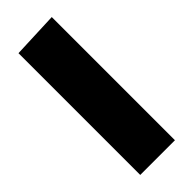

<svg xmlns="http://www.w3.org/2000/svg" viewBox="-205 -638 669 669"><g transform="rotate(-45 129.5 -303.5)"><path d="M44 0H215V-607L44 -600Z"/></g></svg>

Font: FilmFarsi Display
Style: Regular
Weight: 400
Designer: Borna Izadpanah
Foundry: Borna Izadpanah
Version: Version 1.000;PS 001.000;hotconv 1.0.88;makeotf.lib2.5.64775